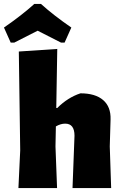

<svg xmlns="http://www.w3.org/2000/svg" viewBox="-50 -949 619 969"><path d="M316 0 326 -264Q326 -325 279 -325Q256 -325 232 -311L230 -210L238 0H43L52 -190L45 -689L239 -702L234 -404H239Q292 -457 356 -478Q431 -478 470.5 -444Q510 -410 508 -346L504 -210L511 0ZM-30 -810Q60 -872 123 -929H157Q220 -872 310 -810L276 -734H258L140 -794L22 -734H4Z"/></svg>

Font: Luna Sans Black
Style: Regular
Weight: 900
Designer: Juan Pablo del Peral
Foundry: Huerta Tipografica
Version: Version 2.001; ttfautohint (v1.5)